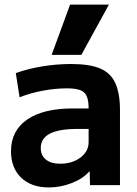

<svg xmlns="http://www.w3.org/2000/svg" viewBox="-20 -810 600 840"><path d="M193.6 10Q116.7 10 72.4 -32.8Q28.1 -75.7 28.1 -148.4Q28.1 -238.1 98.7 -286.9Q169.4 -335.6 299.1 -335.6H367.7Q367.7 -370.6 359.3 -389.6Q350.9 -408.5 330.3 -416Q309.7 -423.5 272.4 -423.5Q222.5 -423.5 168.1 -413.4Q113.7 -403.3 65.7 -384.4L49.1 -490.1Q100.8 -509 164.2 -519.5Q227.6 -530 290.9 -530Q370.8 -530 417.1 -510.8Q463.5 -491.7 484.2 -447.1Q504.9 -402.5 504.9 -328.4V0H373.8L372.4 -59.9H370.7Q343.2 -28.3 294.2 -9.2Q245.3 10 193.6 10ZM244.2 -93.7Q278.9 -93.7 307 -106.1Q335.1 -118.4 351.4 -139.6Q367.7 -160.7 367.7 -187.4V-246H319.1Q238.3 -246 198.3 -225.4Q158.3 -204.7 158.3 -162.3Q158.3 -130.1 180.6 -111.9Q203 -93.7 244.2 -93.7ZM336 -570H206L286.7 -790H456.6Z"/></svg>

Font: M PLUS 1 Thin
Style: Regular
Weight: 100
Designer: Coji Morishita
Foundry: UNDERFOREST DESIGN
Version: Version 1.001